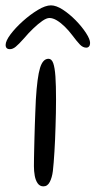

<svg xmlns="http://www.w3.org/2000/svg" viewBox="-70 -656 348 699"><path d="M88 22.5Q75 22.5 67.2 11.5Q59.5 0.5 56.5 -16.2Q53.5 -33 53.5 -51Q53.5 -63.5 53.8 -79.5Q54 -95.5 54.5 -114.8Q55 -134 55.5 -155.5Q56 -177 56.8 -199.8Q57.5 -222.5 58.5 -246.2Q59.5 -270 60.5 -293Q65.5 -375.5 75.8 -408.8Q86 -442 106.5 -442Q118 -442 123.8 -426Q129.5 -410 131.8 -377.5Q134 -345 134 -294Q134 -270 133.5 -245Q133 -220 132.2 -195.5Q131.5 -171 130.5 -148Q129.5 -125 128.2 -104Q127 -83 125.5 -65.2Q124 -47.5 122.5 -33.5Q119.5 -9.5 111.2 6.5Q103 22.5 88 22.5ZM-34 -477Q-49.5 -477 -49.5 -492.5Q-49.5 -507 -31.8 -530.8Q-14 -554.5 13 -578.8Q40 -603 67.8 -619.8Q95.5 -636.5 115.5 -636.5Q134.5 -636.5 158.8 -620.8Q183 -605 205.8 -581.8Q228.5 -558.5 243.2 -535.8Q258 -513 258 -499.5Q258 -491.5 254.2 -487Q250.5 -482.5 244 -482.5Q232 -482.5 221.2 -493.5Q210.5 -504.5 192.5 -528.5Q180.5 -544.5 166 -558.8Q151.5 -573 137 -581.8Q122.5 -590.5 110 -590.5Q99.5 -590.5 84 -579.8Q68.5 -569 51 -552.2Q33.5 -535.5 18 -517Q-2 -494.5 -12.8 -485.8Q-23.5 -477 -34 -477Z"/></svg>

Font: Gluten ExtraLight
Style: Regular
Weight: 250
Designer: Tyler Finck
Foundry: Etcetera Type Company
Version: Version 1.300